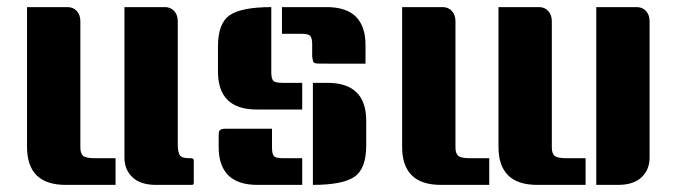

<svg xmlns="http://www.w3.org/2000/svg" viewBox="-20 -520 1903 540"><path d="M56 -500H170Q186 -500 196 -489Q206 -478 206 -460V-105Q206 -89 213.5 -82Q221 -75 247 -75H305V0H165Q56 0 56 -107ZM525 -7Q525 0 520 0H419Q375 0 352.5 -21.5Q330 -43 330 -77V-500H444Q460 -500 470 -489Q480 -478 480 -460V-113Q480 -82 493 -78Q500 -75 512 -75H517Q525 -75 525 -68Z M743 -500V-317Q743 -300 748 -293.5Q753 -287 774 -287H830V-212H702Q593 -212 593 -319V-389Q593 -455 626.5 -477.5Q660 -500 743 -500ZM745 -158V-105Q745 -88 750 -81.5Q755 -75 776 -75H830V0H704Q595 0 595 -107V-137Q595 -152 598.5 -154Q602 -156 603 -156.5Q604 -157 608.5 -157.5Q613 -158 614 -158Q680 -158 745 -158ZM860 -287H901Q1010 -287 1010 -180V-111Q1010 -45 976.5 -22.5Q943 0 860 0ZM773 -500H899Q1008 -500 1008 -393V-341Q941 -341 906 -341Q871 -341 870 -341.5Q869 -342 866.5 -342.5Q864 -343 863 -344Q862 -345 861 -346.5Q860 -348 860 -350Q858 -358 858 -362V-395Q858 -412 853 -418.5Q848 -425 827 -425H773Z M1382 -500H1496Q1512 -500 1522 -489Q1532 -478 1532 -460V-105Q1532 -89 1539.5 -82Q1547 -75 1573 -75H1627V0H1491Q1382 0 1382 -107ZM1111 -500H1225Q1241 -500 1251 -489Q1261 -478 1261 -460V-105Q1261 -89 1268.5 -82Q1276 -75 1302 -75H1356V0H1220Q1111 0 1111 -107ZM1657 -500H1771Q1787 -500 1797 -489Q1807 -478 1807 -460V-77Q1807 -43 1784.5 -21.5Q1762 0 1718 0H1657Z"/></svg>

Font: Keania One
Style: Regular
Weight: 400
Designer: Julia Petretta
Foundry: Julia Petretta
Version: Version 1.003